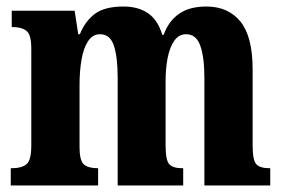

<svg xmlns="http://www.w3.org/2000/svg" viewBox="-20 -569 869 589"><path d="M13 0V-53H18Q46 -53 61 -65Q76 -77 76 -122V-420Q76 -463 61 -474.5Q46 -486 19 -486H16V-536H209L220 -464H225Q241 -504 271 -526.5Q301 -549 359 -549Q404 -549 434 -528.5Q464 -508 478 -462H482Q497 -504 529 -526.5Q561 -549 613 -549Q680 -549 717.5 -503Q755 -457 755 -356V-123Q755 -77 766.5 -65Q778 -53 806 -53H809V0H607V-330Q607 -393 594.5 -428.5Q582 -464 551 -464Q529 -464 515 -444.5Q501 -425 494.5 -392.5Q488 -360 488 -321V-123Q488 -77 499.5 -65Q511 -53 538 -53H542V0H341V-330Q341 -393 329.5 -428.5Q318 -464 287 -464Q264 -464 250 -442.5Q236 -421 230 -385.5Q224 -350 224 -309V-118Q224 -76 237.5 -64.5Q251 -53 279 -53H281V0Z"/></svg>

Font: Noto Serif Tamil ExtraCondensed ExtraBold
Style: Italic
Weight: 800
Width: 2
Italic angle: -12°
Designer: Indian Type Foundry, Tom Grace, and the Monotype Design Team
Foundry: Monotype Imaging Inc.
Version: Version 2.003; ttfautohint (v1.8.4.7-5d5b)